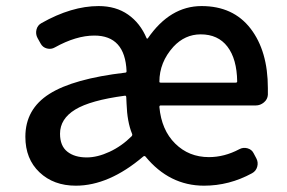

<svg xmlns="http://www.w3.org/2000/svg" viewBox="-20 -584 923 617"><path d="M223.6 12.7Q152.3 12.7 106.9 -30.3Q61.5 -73.2 61.5 -144.5Q61.5 -233.4 138.7 -282.2Q215.8 -331.1 382.8 -350.6Q386.7 -350.6 386.7 -355.5Q381.8 -469.7 283.2 -469.7Q224.6 -469.7 156.2 -431.6Q144.5 -424.8 130.9 -428.2Q117.2 -431.6 110.4 -444.3L100.6 -461.9Q93.8 -474.6 97.2 -488.8Q100.6 -502.9 113.3 -509.8Q210 -564.5 296.9 -564.5Q352.5 -564.5 391.6 -537.1Q430.7 -509.8 451.2 -460.9Q452.1 -460 453.6 -460Q455.1 -460 455.1 -460.9Q526.4 -564.5 627.9 -564.5Q729.5 -564.5 785.2 -492.2Q840.8 -419.9 840.8 -300.8Q840.8 -290 840.8 -279.3Q839.8 -264.6 828.1 -254.9Q816.4 -245.1 801.8 -245.1H496.1Q492.2 -245.1 492.2 -240.2Q499 -166 543 -122.6Q586.9 -79.1 651.4 -79.1Q701.2 -79.1 749 -104.5Q761.7 -111.3 775.4 -107.4Q789.1 -103.5 794.9 -91.8L803.7 -75.2Q810.5 -62.5 806.6 -48.3Q802.7 -34.2 790 -27.3Q716.8 12.7 635.7 12.7Q524.4 12.7 447.3 -81.1Q444.3 -84 440.4 -81.1Q330.1 12.7 223.6 12.7ZM258.8 -78.1Q293 -78.1 332 -96.2Q371.1 -114.3 403.3 -146.5Q406.2 -150.4 404.3 -154.3Q388.7 -192.4 386.7 -251L385.7 -272.5Q384.8 -277.3 380.9 -276.4Q270.5 -261.7 221.7 -231.9Q172.9 -202.1 172.9 -154.3Q172.9 -115.2 196.3 -96.7Q219.7 -78.1 258.8 -78.1ZM492.2 -321.3Q492.2 -318.4 496.1 -318.4H737.3Q742.2 -318.4 742.2 -322.3Q741.2 -394.5 710.9 -434.1Q680.7 -473.6 625 -473.6Q574.2 -473.6 537.1 -433.6Q492.2 -383.8 492.2 -321.3Z"/></svg>

Font: Gen Jyuu GothicL Medium
Style: Regular
Weight: 500
Designer: [Source Han Sans]
Ryoko NISHIZUKA  (kana & ideographs); Paul D. Hunt (Latin, Greek & Cyrillic); Wenlong ZHANG  (bopomofo
Version: Version 1.002.20150607